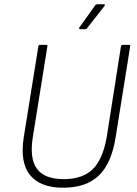

<svg xmlns="http://www.w3.org/2000/svg" viewBox="-20 -864 638 895"><path d="M274 11Q168 11 120 -48Q72 -107 91 -226L159 -649Q160 -655 166 -655H195Q202 -655 201 -649L133 -225Q117 -126 152 -77.5Q187 -29 277 -29Q365 -29 412.5 -75.5Q460 -122 478 -228L544 -649Q546 -655 552 -655H581Q588 -655 587 -649L519 -224Q500 -103 441 -46Q382 11 274 11ZM353 -728Q350 -728 349 -730.5Q348 -733 350 -736L423 -838Q427 -844 433 -844H464Q468 -844 469 -842Q470 -840 467 -836L387 -734Q385 -731 382.5 -729.5Q380 -728 377 -728Z"/></svg>

Font: Sofia Sans Semi Condensed ExtraLight
Style: Italic
Weight: 250
Italic angle: -9°
Version: Version 4.100